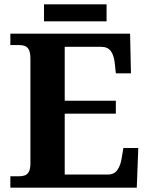

<svg xmlns="http://www.w3.org/2000/svg" viewBox="-20 -870 693 890"><path d="M28 0V-53H70Q83.7 -53 95.2 -57Q106.7 -61.1 113.8 -74Q121 -87 121 -113V-596Q121 -624.9 114.3 -638.4Q107.6 -652 96.3 -656.5Q85 -661 70 -661H28V-714H583L587 -530H517L512 -577Q508 -614 493.5 -633.5Q479 -653 448 -653H280V-403H517V-343H280V-61H480Q510 -61 524.5 -82.5Q539 -104 544 -137L552 -184H621L614 0ZM184 -771V-850H474V-771Z"/></svg>

Font: Noto Serif Kannada
Style: Regular
Weight: 400
Designer: Universal Thirst, Indian Type Foundry and the Monotype Design Team
Foundry: Monotype Imaging Inc.
Version: Version 2.003